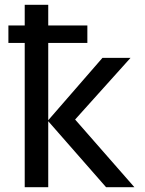

<svg xmlns="http://www.w3.org/2000/svg" viewBox="-20 -780 603 800"><path d="M83 0H181V-275L422 0H540L293 -282L524 -539H407L181 -279V-601H344V-674H181V-760H83V-674H15V-601H83Z"/></svg>

Font: Noto Sans Mono SemiCondensed Medium
Style: Regular
Weight: 500
Width: 4
Designer: Monotype Design Team
Foundry: Monotype Imaging Inc.
Version: Version 2.014